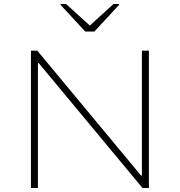

<svg xmlns="http://www.w3.org/2000/svg" viewBox="-20 -942 900 962"><path d="M135 0V-688H167L687 -62H691V-688H726V0H694L174 -626H170V0ZM407 -784 284 -917V-922H311L430 -814L549 -922H576V-917L453 -784Z"/></svg>

Font: Saira Expanded Thin
Style: Regular
Weight: 250
Width: 7
Designer: Hector Gatti with collaboration of the Omnibus-Type team
Foundry: Omnibus-Type
Version: Version 1.101